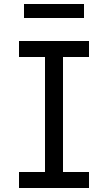

<svg xmlns="http://www.w3.org/2000/svg" viewBox="-20 -940 540 960"><path d="M75 0V-80H205V-655H75V-735H425V-655H295V-80H425V0ZM100 -850V-920H400V-850Z"/></svg>

Font: Iosevka Bendy Medium
Style: Regular
Weight: 500
Monospace: yes
Designer: Belleve Invis
Foundry: Belleve Invis
Version: Version 30.1.2